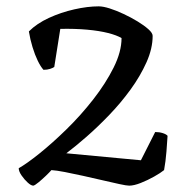

<svg xmlns="http://www.w3.org/2000/svg" viewBox="-20 -585 600 605"><path d="M85 0Q78 0 67.5 -9.5Q57 -19 48 -32Q39 -45 39 -55Q64 -69 104.5 -101.5Q145 -134 190 -178Q235 -222 274 -272Q313 -322 338 -372Q363 -422 363 -465Q348 -474 320.5 -481Q293 -488 254.5 -491.5Q216 -495 170 -494L151 -374Q147 -371 138 -368Q129 -365 117 -365Q108 -375 99 -393.5Q90 -412 82.5 -436.5Q75 -461 71 -486Q96 -511 134 -528.5Q172 -546 214 -555.5Q256 -565 291 -565Q305 -565 325.5 -558.5Q346 -552 369.5 -541Q393 -530 413.5 -517.5Q434 -505 447.5 -493Q461 -481 461 -472Q461 -432 441.5 -388.5Q422 -345 391.5 -303Q361 -261 324.5 -223Q288 -185 252.5 -154Q217 -123 189 -102L424 -80L469 -169Q482 -169 493 -165.5Q504 -162 508 -157Q507 -139 504.5 -107.5Q502 -76 497 -49Q486 -40 465.5 -28.5Q445 -17 423.5 -8.5Q402 0 387 0Q379 0 356 -5Q333 -10 303 -17Q273 -24 241.5 -31Q210 -38 184 -43Q158 -48 142 -49Q136 -42 124.5 -31Q113 -20 101.5 -10.5Q90 -1 85 0Z"/></svg>

Font: Texturina 12pt
Style: Regular
Weight: 400
Designer: Guillermo Torres Carreño
Foundry: Omnibus-Type
Version: Version 1.002